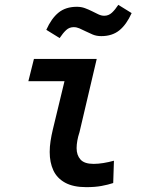

<svg xmlns="http://www.w3.org/2000/svg" viewBox="-20 -765 600 792"><path d="M336 7Q282 7 248.5 -11.5Q215 -30 200 -62.5Q185 -95 185 -138Q185 -160 188.5 -183Q192 -206 198 -231L246 -430H97L120 -522H379L308 -220Q302 -202 299 -185Q296 -168 296 -154Q296 -125 312 -107Q328 -89 366 -89Q385 -89 406.5 -92.5Q428 -96 450 -102L447 -10Q426 -3 399 2Q372 7 336 7ZM226 -608 171 -642Q192 -689 221.5 -713Q251 -737 297 -737Q315 -737 330 -731.5Q345 -726 359 -719Q373 -712 385.5 -706Q398 -700 410 -700Q428 -700 441.5 -712.5Q455 -725 468 -745L523 -711Q502 -664 472.5 -640Q443 -616 398 -616Q378 -616 362.5 -622.5Q347 -629 333 -636Q319 -643 307.5 -648Q296 -653 284 -653Q266 -653 253 -641Q240 -629 226 -608Z"/></svg>

Font: Ubuntu Sans Mono Medium
Style: Italic
Weight: 500
Italic angle: -13.5°
Monospace: yes
Designer: Dalton Maag Ltd
Foundry: Dalton Maag Ltd
Version: Version 1.006